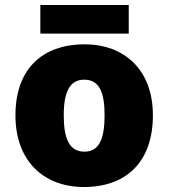

<svg xmlns="http://www.w3.org/2000/svg" viewBox="-20 -741 677 771"><path d="M497 -721H142V-606H497ZM594 -278C594 -461 479 -563 320 -563C147 -563 42 -461 42 -278C42 -93 157 10 317 10C489 10 594 -93 594 -278ZM236 -278C236 -372 260 -421 318 -421C378 -421 400 -372 400 -278C400 -183 378 -132 319 -132C259 -132 236 -183 236 -278Z"/></svg>

Font: Noto Sans Bengali Black
Style: Regular
Weight: 900
Designer: Jelle Bosma - Monotype Design Team
Foundry: Monotype Imaging Inc.
Version: Version 2.003